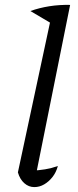

<svg xmlns="http://www.w3.org/2000/svg" viewBox="-20 -756 318 783"><path d="M192 -659 104 -711Q140 -724 181 -730.5Q222 -737 266 -736ZM123 -25 107 -60Q137 -61 164 -65.5Q191 -70 216 -79Q209 -53 194 -34Q179 -15 160 -4Q141 7 120 7Q97 7 79 -9Q61 -25 53 -53L195 -716L266 -736Z"/></svg>

Font: Piazzolla Thin
Style: Italic
Weight: 400
Italic angle: -11.3°
Version: Version 2.005